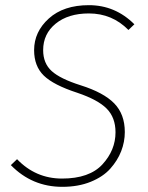

<svg xmlns="http://www.w3.org/2000/svg" viewBox="-20 -713 574 743"><path d="M324 -693Q426 -693 500 -619L477 -597Q414 -661 324 -661Q244 -661 195.5 -621.5Q147 -582 147 -519Q147 -468 180 -438Q213 -408 292 -383Q381 -355 422 -313Q463 -271 463 -202Q463 -164 449 -128Q435 -92 407 -60.5Q379 -29 331 -9.5Q283 10 221 10Q104 10 22 -74L46 -97Q118 -22 220 -22Q326 -22 376.5 -77Q427 -132 427 -201Q427 -258 393 -292.5Q359 -327 279 -354Q187 -384 149.5 -420.5Q112 -457 112 -519Q112 -590 169 -641.5Q226 -693 324 -693Z"/></svg>

Font: Fira Sans UltraLight
Style: Italic
Weight: 200
Italic angle: -8°
Designer: Carrois Corporate & Edenspiekermann AG
Foundry: Carrois Corporate GbR & Edenspiekermann AG
Version: Version 4.203;PS 004.203;hotconv 1.0.88;makeotf.lib2.5.64775